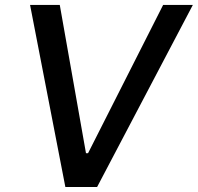

<svg xmlns="http://www.w3.org/2000/svg" viewBox="-20 -747 790 767"><path d="M218.8 -727.3 323.5 -134.9H331.7L631.7 -727.3H750.4L367.9 0H241.1L100.1 -727.3Z"/></svg>

Font: Karasuma Gothic
Style: Medium Italic
Weight: 500
Italic angle: 9.39998°
Designer: Rasmus Andersson / Ryoko Nishizuka
Foundry: Genbu
Version: Version 1.00